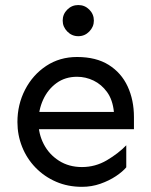

<svg xmlns="http://www.w3.org/2000/svg" viewBox="-20 -723 598 758"><path d="M303.7 14.6Q248 14.6 201.7 -5.4Q155.3 -25.4 120.6 -61Q85.9 -96.7 67.4 -143.1Q48.8 -189.5 48.8 -241.2Q48.8 -310.5 79.1 -369.1Q109.4 -427.7 162.6 -462.9Q215.8 -498 284.2 -498Q359.4 -498 409.2 -466.8Q459 -435.5 483.9 -381.8Q508.8 -328.1 508.8 -260.7V-212.9H124V-281.2H429.7Q424.8 -329.1 402.8 -359.4Q380.9 -389.6 349.6 -404.8Q318.4 -419.9 284.2 -419.9Q237.3 -419.9 203.1 -395Q168.9 -370.1 150.4 -329.6Q131.8 -289.1 131.8 -241.2Q131.8 -194.3 152.8 -153.8Q173.8 -113.3 212.9 -88.4Q252 -63.5 303.7 -63.5Q356.4 -63.5 401.9 -90.3Q447.3 -117.2 478.5 -149.4V-62.5Q464.8 -45.9 438 -27.8Q411.1 -9.8 376.5 2.4Q341.8 14.6 303.7 14.6ZM289.1 -580.1Q263.7 -580.1 245.6 -598.6Q227.5 -617.2 227.5 -641.6Q227.5 -667 245.6 -685.1Q263.7 -703.1 289.1 -703.1Q314.5 -703.1 332.5 -685.1Q350.6 -667 350.6 -641.6Q350.6 -617.2 332.5 -598.6Q314.5 -580.1 289.1 -580.1Z"/></svg>

Font: Sen
Style: Regular
Weight: 400
Designer: Kosal Sen, Philatype
Foundry: Philatype
Version: Version 2.000;gftools[0.9.31]